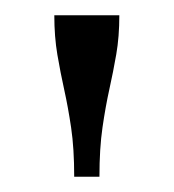

<svg xmlns="http://www.w3.org/2000/svg" viewBox="-20 -730 227 251"><path d="M136 -710H51Q51 -682 55 -658.5Q59 -635 64 -612.5Q69 -590 73 -563Q77 -536 77 -499H110Q110 -536 114 -563.5Q118 -591 123 -613.5Q128 -636 132 -659Q136 -682 136 -710Z"/></svg>

Font: Roboto Serif 120pt ExtraCondensed
Style: Regular
Weight: 400
Width: 2
Designer: Greg Gazdowicz
Foundry: Commercial Type
Version: Version 1.008